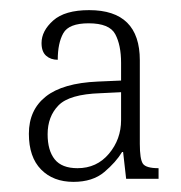

<svg xmlns="http://www.w3.org/2000/svg" viewBox="-20 -739 357 379"><path d="M125 -380Q85 -380 61 -404.5Q37 -429 37 -475Q37 -522 70.5 -548.5Q104 -575 173 -578L219 -580V-615Q219 -650 207.5 -671.5Q196 -693 155 -693Q116 -693 105 -673.5Q94 -654 94 -621Q80 -621 71 -629Q62 -637 62 -654Q62 -678 85 -698.5Q108 -719 156 -719Q256 -719 256 -620V-455Q256 -425 262 -416Q268 -407 293 -407V-386H229L223 -439H221Q209 -419 186 -399.5Q163 -380 125 -380ZM133 -407Q171 -407 195 -435.5Q219 -464 219 -502V-557L178 -555Q117 -553 95.5 -531Q74 -509 74 -474Q74 -442 88 -424.5Q102 -407 133 -407Z"/></svg>

Font: Noto Serif Tamil SemiCondensed ExtraLight
Style: Italic
Weight: 200
Width: 4
Italic angle: -12°
Designer: Indian Type Foundry, Tom Grace, and the Monotype Design Team
Foundry: Monotype Imaging Inc.
Version: Version 2.003; ttfautohint (v1.8.4.7-5d5b)